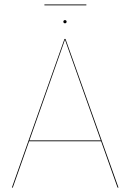

<svg xmlns="http://www.w3.org/2000/svg" viewBox="-20 -858 596 878"><path d="M374.9 -837.6H183.1V-833.7H374.9ZM269.7 -758.8C269.7 -755.1 272.3 -751.4 277.1 -751.4C282.1 -751.4 284.6 -755.1 284.6 -758.8C284.6 -762.5 282.1 -766.1 277.1 -766.1C272.3 -766.1 269.7 -762.5 269.7 -758.8ZM517.6 0H521.9L279.4 -680.1H274.9L34.3 0H38.4L113.2 -212H442.3ZM114.6 -215.9 277.1 -676.5 440.9 -215.9Z"/></svg>

Font: Fira Sans Four
Style: Regular
Weight: 100
Designer: Carrois Corporate & Edenspiekermann AG
Foundry: Carrois Corporate GbR & Edenspiekermann AG
Version: Version 4.203;PS 004.203;hotconv 1.0.88;makeotf.lib2.5.64775